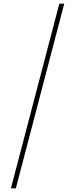

<svg xmlns="http://www.w3.org/2000/svg" viewBox="-20 -819 413 1055"><path d="M333 -799H306L40 216H67Z"/></svg>

Font: Noto Sans Sinhala Thin
Style: Regular
Weight: 100
Designer: Jelle Bosma - Monotype Design Team
Foundry: Monotype Imaging Inc.
Version: Version 2.006